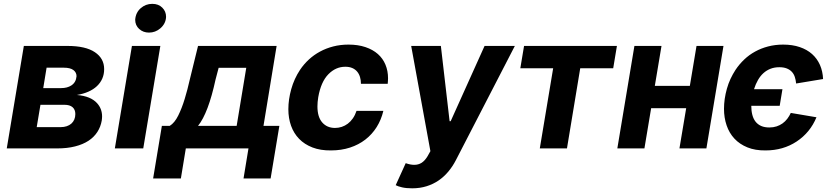

<svg xmlns="http://www.w3.org/2000/svg" viewBox="-20 -790 4462 1022"><path d="M284.1 0H16L106.9 -545.5H339.1Q435.7 -545.5 485.1 -512.1Q534.4 -479 534.4 -422.2Q534.4 -394.5 524.5 -371.8Q514.6 -349.1 495.9 -331.5Q477.3 -313.9 450.3 -302Q423.3 -290.1 389.2 -284.4Q462.4 -278.4 496.4 -241.1Q523.4 -211.6 523.4 -170.1Q523.4 -165.1 522.9 -159.8Q522.4 -154.5 521.7 -148.8Q516 -115.4 498.4 -87.9Q480.8 -60.4 451.2 -40.8Q421.5 -21.3 379.6 -10.7Q337.7 0 284.1 0ZM305 -321Q338.1 -321 359.7 -335.2Q384.6 -351.2 387.4 -384.2Q387.4 -404.5 370.7 -417.1Q354 -429.7 319.6 -429.7H228L210.2 -321ZM302.9 -113.3Q320.7 -113.3 335 -118.1Q349.4 -122.9 359.7 -131.9Q370 -141 375.5 -153.9Q381 -166.9 381 -182.9Q381 -206.3 366.3 -219.3Q351.6 -232.2 322.8 -232.2H195.3L175.4 -113.3Z M773.1 -616.5Q742.2 -616.5 720.9 -635.7Q699.6 -655.2 699.6 -685Q702.4 -723 728.7 -746.1Q755.3 -769.5 790.5 -769.5Q823.9 -769.5 843.8 -749.3Q864 -729.4 864 -700.3Q862.6 -664.1 833.1 -638.8Q806.8 -616.5 773.1 -616.5ZM742.5 0H591.3L682.2 -545.5H833.5Z M1420.5 159.8H1276.3L1302.6 0H969.1L942.8 159.8H795.1L841.6 -120H883.5Q909.4 -136 928.6 -174.7Q948.2 -214.1 963.2 -263.7Q978.3 -313.2 990.4 -367.2L1034.1 -545.5H1452.4L1382.5 -120H1467ZM1239.7 -120 1290.8 -429H1143.8L1127.5 -367.2Q1088.8 -187.9 1034.1 -120Z M1741.8 10.7Q1685.7 11.4 1643.1 -5.1Q1600.5 -21.7 1572.1 -51Q1543.7 -80.3 1529.3 -120.6Q1514.9 -160.9 1514.9 -208.5Q1514.9 -260.7 1530.2 -315.3Q1545.8 -371.1 1577.1 -418.3Q1597.3 -448.5 1624.1 -473.2Q1650.9 -497.9 1683.4 -515.4Q1715.9 -533 1753.9 -542.8Q1791.9 -552.6 1834.9 -552.6Q1886 -552.6 1925.4 -539.2Q1964.8 -525.9 1991.5 -502.3Q2018.1 -478.7 2031.8 -445.7Q2045.5 -412.6 2045.5 -373.2Q2045.5 -366.1 2044.9 -358.8Q2044.4 -351.6 2043.7 -343.8H1901.3Q1901.3 -363.3 1896.3 -380Q1891.3 -396.7 1881 -408.9Q1870.7 -421.2 1855.1 -427.9Q1839.5 -434.7 1817.8 -434.7Q1767 -434.7 1727.6 -394.5Q1688.2 -354 1674 -272.7Q1669.7 -246.1 1669.7 -223.7Q1669.7 -167.3 1695.3 -138.1Q1720.9 -109 1763.1 -109Q1782 -109 1799.2 -114.7Q1816.4 -120.4 1831.3 -131.6Q1846.2 -142.8 1858.1 -159.8Q1870 -176.8 1877.8 -199.9H2020.6Q2009.2 -152.3 1984.9 -113.6Q1960.6 -74.9 1924.9 -47.2Q1889.2 -19.5 1842.9 -4.4Q1796.5 10.7 1741.8 10.7Z M2174 212.4Q2142 212.4 2120 207.2Q2098 202.1 2086.3 195.7L2139.6 78.5Q2164.1 87.4 2185 87.4Q2206.7 87.4 2223.7 76.9Q2240.8 66.4 2255.7 41.9L2271 14.6L2168.7 -545.5H2326.7L2373.2 -144.9H2378.9L2559.3 -545.5H2720.5L2406.6 62.5Q2389.6 95.5 2366.7 123Q2343.7 150.6 2314.8 170.5Q2285.9 190.3 2250.7 201.3Q2215.6 212.4 2174 212.4Z M2997.9 0H2853.3L2924.4 -426.5H2749.6L2769.5 -545.5H3263.8L3244 -426.5H3068.5Z M3740.1 0H3596.6L3632.5 -214.1H3446L3410.2 0H3266L3356.9 -545.5H3501.1L3465.6 -333.1H3652L3687.5 -545.5H3831Z M4055 10.7Q4000 11.4 3958.5 -5.5Q3916.9 -22.4 3889.2 -52.2Q3861.5 -82 3847.7 -122.7Q3833.8 -163.4 3833.8 -210.6Q3833.8 -263.1 3849.1 -317.5Q3856.9 -345.2 3868.4 -370Q3880 -394.9 3895.2 -418.3Q3915.1 -448.2 3941.2 -473Q3967.3 -497.9 3999.3 -515.4Q4031.2 -533 4068.7 -542.8Q4106.2 -552.6 4148.8 -552.6Q4198.2 -552.6 4236.9 -539.4Q4275.6 -526.3 4302.6 -502.3Q4329.5 -478.3 4344.5 -444.4Q4359.4 -410.5 4361.2 -369.3L4217.7 -345.5Q4215.9 -364.7 4210.6 -380.7Q4205.3 -396.7 4194.6 -408Q4183.9 -419.4 4167.6 -425.8Q4151.3 -432.2 4128.2 -432.2Q4102.6 -432.2 4081.5 -424Q4060.4 -415.8 4043.7 -400.7Q4027 -385.7 4014.6 -364Q4002.1 -342.3 3993.6 -315.3H4144.9L4130.3 -226.9H3979Q3979 -199.9 3984.6 -178.6Q3990.1 -157.3 4001.8 -142.4Q4013.5 -127.5 4031.6 -119.5Q4049.7 -111.5 4075.3 -111.5Q4096.2 -111.5 4113.6 -117.2Q4131 -122.9 4145.2 -133Q4159.4 -143.1 4170.5 -157.5Q4181.5 -171.9 4189.3 -188.9L4326 -165.8Q4292.6 -84.5 4220.2 -36.6Q4148.4 10.7 4055 10.7Z"/></svg>

Font: Linik Sans
Style: Bold Italic
Weight: 700
Italic angle: 9°
Designer: Fonts by Rasmus Andersson / Changes by Cristiano Sobral with parts from Marc Monis
Foundry: rsms
Version: Version 3.020; ttfautohint (v1.6)